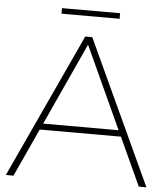

<svg xmlns="http://www.w3.org/2000/svg" viewBox="-56 -877 809 928"><g transform="rotate(5 348.0 -413.5)"><path d="M7 0H44L151 -233H545L652 0H689L365 -700H331ZM207 -800H489V-827H207ZM165 -263 348 -662 531 -263Z"/></g></svg>

Font: Chess Sans ExtraLight
Style: Regular
Weight: 275
Designer: Wolf Bōese
Foundry: Wolf Bōese
Version: Version 7.223;Glyphs 3.3 (3306)